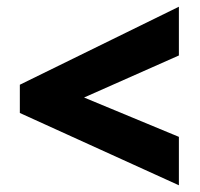

<svg xmlns="http://www.w3.org/2000/svg" viewBox="-20 -647 594 571"><path d="M512 -96 39 -311V-395L512 -627V-482L230 -357L512 -240Z"/></svg>

Font: Noto Sans Lao UI SemCond Blk
Style: Regular
Weight: 900
Width: 4
Designer: Monotype Design Team
Foundry: Monotype Imaging Inc.
Version: Version 2.000; ttfautohint (v1.8.4.7-5d5b)